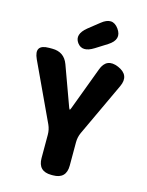

<svg xmlns="http://www.w3.org/2000/svg" viewBox="-143 -1085 895 1171"><g transform="rotate(15 304.0 -499.5)"><path d="M299 0Q215 0 215 -84V-231Q215 -263 202 -292L31 -658Q-9 -745 86 -745H106Q181 -745 207 -675L298 -425Q303 -413 305 -413Q307 -413 312 -426L413 -696Q442 -776 521 -743Q601 -709 565 -632L406 -292Q393 -263 393 -231V-84Q393 0 309 0ZM355 -815Q285 -771 250 -819Q216 -867 280 -919L348 -973Q414 -1027 457 -967Q500 -907 428 -861Z"/></g></svg>

Font: Resource Han Rounded JP Heavy
Style: Regular
Weight: 900
Designer: Cyano Hao (round all glyphs); Ryoko NISHIZUKA 西塚涼子 (kana, bopomofo & ideographs); Paul D. Hunt (Latin, Greek & Cyrillic)
Foundry: Cyano Hao
Version: 0.990